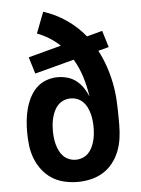

<svg xmlns="http://www.w3.org/2000/svg" viewBox="-53 -777 606 827"><g transform="rotate(-5 250.0 -363.5)"><path d="M250 8Q221 8 192.5 1.5Q164 -5 139.5 -20.5Q115 -36 97 -59.5Q79 -83 68.5 -110Q58 -137 54.5 -166Q51 -195 51 -224Q51 -250 53.5 -275Q56 -300 62.5 -324.5Q69 -349 80.5 -372Q92 -395 110 -413Q128 -431 152.5 -440Q177 -449 202 -449Q224 -449 245 -443Q266 -437 283 -423.5Q300 -410 312 -392Q324 -374 332 -354Q326 -397 313 -439Q300 -481 278 -518L108 -473L86 -545L228 -583Q207 -603 182 -618.5Q157 -634 130 -644L165 -735Q217 -719 263 -687.5Q309 -656 344 -613L411 -631L433 -559L387 -547Q405 -513 417.5 -476.5Q430 -440 437.5 -402Q445 -364 447 -325.5Q449 -287 449 -248V-221Q449 -192 445 -163.5Q441 -135 430.5 -108Q420 -81 402 -58Q384 -35 359.5 -20Q335 -5 307 1.5Q279 8 250 8ZM250 -88Q265 -88 279 -93.5Q293 -99 303.5 -109.5Q314 -120 320.5 -133.5Q327 -147 331 -161.5Q335 -176 336.5 -191Q338 -206 338 -220Q338 -235 336.5 -250Q335 -265 331 -279.5Q327 -294 320.5 -307.5Q314 -321 303.5 -331.5Q293 -342 279 -347.5Q265 -353 250 -353Q235 -353 221 -347.5Q207 -342 196.5 -331.5Q186 -321 179.5 -307.5Q173 -294 169 -279.5Q165 -265 163.5 -250.5Q162 -236 162 -221Q162 -206 163.5 -191Q165 -176 169 -161.5Q173 -147 179.5 -133.5Q186 -120 196.5 -109.5Q207 -99 221 -93.5Q235 -88 250 -88Z"/></g></svg>

Font: Iosevka Fixed
Style: Bold
Weight: 700
Monospace: yes
Designer: Belleve Invis
Foundry: Belleve Invis
Version: Version 32.3.0